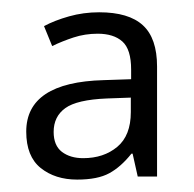

<svg xmlns="http://www.w3.org/2000/svg" viewBox="-20 -286 314 311"><path d="M140.6 -266.1Q188.5 -266.1 211.4 -245.1Q234.4 -224.1 234.4 -178.2V0H203.1L194.8 -37.1H192.9Q175.8 -15.6 157 -5.4Q138.2 4.9 105 4.9Q69.3 4.9 45.9 -13.9Q22.5 -32.7 22.5 -72.8Q22.5 -152.8 147.9 -156.2L192.4 -157.7V-173.3Q192.4 -206.1 178.2 -218.8Q164.1 -231.4 138.2 -231.4Q117.7 -231.4 99.1 -225.3Q80.6 -219.2 64.5 -211.4L51.3 -243.7Q68.4 -252.9 91.8 -259.5Q115.2 -266.1 140.6 -266.1ZM153.3 -126.5Q104.5 -124.5 85.7 -110.8Q66.9 -97.2 66.9 -72.3Q66.9 -50.3 80.3 -40Q93.8 -29.8 114.7 -29.8Q147.9 -29.8 169.9 -48.1Q191.9 -66.4 191.9 -104.5V-127.9Z"/></svg>

Font: NotoSansOldHungarianUI
Style: Regular
Weight: 400
Designer: Monotype Design Team
Foundry: Monotype Imaging Inc.
Version: Version 1001.000; ttfautohint (v1.8.4.7-5d5b)